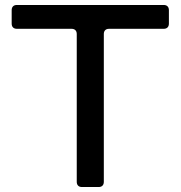

<svg xmlns="http://www.w3.org/2000/svg" viewBox="-20 -753 727 773"><path d="M660 -712V-658Q660 -648 654.5 -642.5Q649 -637 639 -637H419Q409 -637 403.5 -631.5Q398 -626 398 -616V-21Q398 -11 392.5 -5.5Q387 0 377 0H310Q300 0 294.5 -5.5Q289 -11 289 -21V-616Q289 -626 283.5 -631.5Q278 -637 268 -637H48Q38 -637 32.5 -642.5Q27 -648 27 -658V-712Q27 -722 32.5 -727.5Q38 -733 48 -733H639Q649 -733 654.5 -727.5Q660 -722 660 -712Z"/></svg>

Font: Shippori Antique B1
Style: Regular
Weight: 400
Designer: FONTDASU
Foundry: FONTDASU / Google Inc. / but / Adobe
Version: Version 2.001